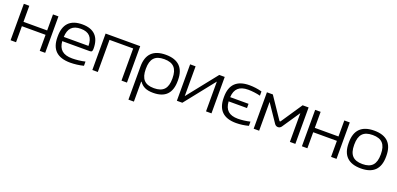

<svg xmlns="http://www.w3.org/2000/svg" viewBox="8 -1392 5125 2476"><g transform="rotate(20 2570.5 -154.5)"><path d="M45 0H120V-220H445V0H520V-500H445V-280H120V-500H45Z M1088 -265C1088 -422 1009 -509 847 -509C680 -509 599 -422 599 -256V-244C599 -77 685 9 866 9C922 9 988 1 1047 -14V-72C996 -59 923 -51 871 -51C745 -51 684 -104 675 -217H1051C1082 -217 1088 -230 1088 -265ZM675 -275C680 -393 734 -449 847 -449C962 -449 1013 -389 1014 -275Z M1167 0H1242V-441H1567V0H1642V-500H1167Z M2250 -244V-256C2250 -422 2165 -509 1992 -509C1820 -509 1735 -422 1735 -256V200H1810V-74H1816C1854 -20 1906 9 2003 9C2169 9 2250 -76 2250 -244ZM1810 -247V-253C1810 -386 1865 -449 1992 -449C2120 -449 2175 -386 2175 -253V-247C2175 -114 2120 -51 1992 -51C1865 -51 1810 -114 1810 -247Z M2327 0H2402L2727 -409V0H2802V-500H2727L2402 -91V-500H2327Z M2881 -256V-244C2881 -78 2966 9 3140 9C3196 9 3257 1 3311 -14V-72C3260 -59 3193 -51 3145 -51C3024 -51 2964 -105 2957 -221H3209V-279H2957C2964 -395 3024 -449 3145 -449C3193 -449 3260 -441 3311 -428V-486C3257 -501 3196 -509 3140 -509C2966 -509 2881 -422 2881 -256Z M3381 -500V0H3456V-395L3619 -154C3642 -117 3692 -117 3715 -154L3878 -395V0H3953V-500H3871L3676 -210C3672 -203 3662 -203 3658 -210L3462 -500Z M4043 0H4118V-220H4443V0H4518V-500H4443V-280H4118V-500H4043Z M4595 -256V-244C4595 -78 4680 9 4853 9C5025 9 5109 -78 5109 -244V-256C5109 -422 5025 -509 4853 -509C4680 -509 4595 -422 4595 -256ZM4670 -247V-253C4670 -386 4725 -449 4853 -449C4980 -449 5035 -386 5035 -253V-247C5035 -114 4980 -51 4853 -51C4725 -51 4670 -114 4670 -247Z"/></g></svg>

Font: LT Wave Light
Style: Regular
Weight: 300
Designer: Daniel Lyons
Version: Version 2.5 (Glyphs App)